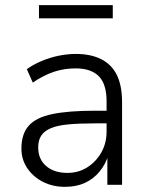

<svg xmlns="http://www.w3.org/2000/svg" viewBox="-20 -716 574 744"><path d="M232 8Q184 8 146 -11.5Q108 -31 85.5 -64.5Q63 -98 63 -140Q63 -197 91.5 -229Q120 -261 183 -274Q246 -287 348 -287H404V-238H351Q288 -238 245 -234Q202 -230 176.5 -219Q151 -208 139.5 -190Q128 -172 128 -145Q128 -99 159 -72.5Q190 -46 241 -46Q284 -46 318 -67.5Q352 -89 372.5 -125Q393 -161 393 -206V-323Q393 -390 363 -420.5Q333 -451 273 -451Q229 -451 189.5 -438Q150 -425 107 -396L84 -448Q109 -466 141 -479.5Q173 -493 207 -500Q241 -507 274 -507Q331 -507 371.5 -487Q412 -467 432.5 -426Q453 -385 453 -319V0H396V-116H400Q390 -81 366.5 -52Q343 -23 309.5 -7.5Q276 8 232 8ZM131 -645V-696H417V-645Z"/></svg>

Font: Nunitoga
Style: Light
Weight: 300
Designer: Vernon Adams
Foundry: Vernon Adams
Version: Version 1.0